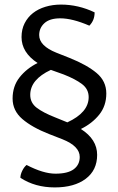

<svg xmlns="http://www.w3.org/2000/svg" viewBox="-20 -715 517 838"><path d="M333 -152Q404 -107 404 -39Q404 28 354 65.5Q304 103 219 103Q133 103 69 61Q69 47 77 30.5Q85 14 96 5Q169 43 222 43Q276 43 302 23.5Q328 4 328 -30Q328 -77 253 -107L194 -130Q120 -159 77.5 -195.5Q35 -232 35 -285Q35 -339 65.5 -377.5Q96 -416 144 -440Q74 -486 74 -553Q74 -587 87.5 -613.5Q101 -640 124 -658Q147 -676 178.5 -685.5Q210 -695 246 -695Q322 -695 393 -661Q393 -626 370 -603Q296 -635 243 -635Q197 -635 174 -614Q151 -593 151 -562Q151 -515 226 -485L284 -462Q359 -432 401.5 -396.5Q444 -361 444 -307Q444 -253 413 -214.5Q382 -176 333 -152ZM258 -390 202 -410Q112 -368 112 -301Q112 -266 140.5 -244.5Q169 -223 220 -203L274 -181Q367 -224 367 -291Q367 -326 338 -348Q309 -370 258 -390Z"/></svg>

Font: Signika
Style: Light
Weight: 300
Designer: Anna Giedrys
Foundry: Anna Giedrys
Version: Version 1.001